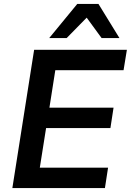

<svg xmlns="http://www.w3.org/2000/svg" viewBox="-20 -959 667 979"><path d="M43 0 154 -705H627L610 -601H262L232 -410H559L543 -306H215L183 -104H531L515 0ZM231 -765 374 -939H482L589 -765H498L422 -869L320 -765Z"/></svg>

Font: Nunito Sans 11pt
Style: Bold Italic
Weight: 700
Italic angle: -9°
Version: Version 3.101;gftools[0.9.27]